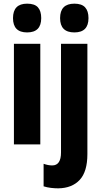

<svg xmlns="http://www.w3.org/2000/svg" viewBox="-20 -788 554 1048"><path d="M128 -768Q169 -768 187 -748Q205 -728 205 -689Q205 -611 128 -611Q51 -611 51 -689Q51 -768 128 -768ZM200 -549V0H56V-549ZM308 -689Q308 -768 386 -768Q426 -768 444.5 -748Q463 -728 463 -689Q463 -611 386 -611Q308 -611 308 -689ZM298 240Q278 240 257.5 237.5Q237 235 218 229V106Q243 115 265 115Q313 115 313 44V-549H457V53Q457 149 415 194Q373 239 298 240Z"/></svg>

Font: Noto Sans Malayalam ExtraCondensed ExtraBold
Style: Regular
Weight: 800
Width: 2
Designer: Jelle Bosma - Monotype Design Team
Foundry: Monotype Imaging Inc.
Version: Version 2.104; ttfautohint (v1.8.4.7-5d5b)